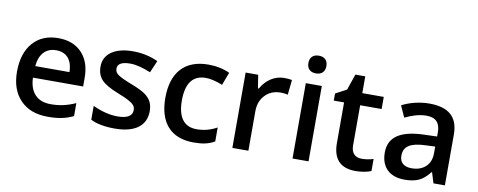

<svg xmlns="http://www.w3.org/2000/svg" viewBox="-64 -1046 3370 1355"><g transform="rotate(10 1620.5 -368.5)"><path d="M317.9 9.8C391.6 9.8 444.8 0 501 -26.9V-120.1C438 -92.3 387.2 -81.1 323.2 -81.1C226.1 -81.1 171.4 -139.2 168 -244.1H527.8V-306.2C527.8 -381.8 507.3 -441.4 465.8 -484.9C424.3 -528.3 368.2 -549.8 296.9 -549.8C220.2 -549.8 159.7 -524.4 115.7 -474.1C71.8 -423.8 49.8 -354.5 49.8 -266.1C49.8 -180.2 73.7 -112.8 121.1 -64C168.5 -14.6 233.9 9.8 317.9 9.8ZM296.9 -462.9C369.6 -462.9 413.6 -416.5 415 -327.1H169.9C178.2 -415.5 224.1 -462.9 296.9 -462.9Z M1021 -153.8C1021 -179.7 1016.1 -202.1 1006.3 -221.2C996.6 -239.7 981.4 -256.3 961.4 -270.5C941.4 -284.7 908.7 -300.8 864.3 -317.9C811 -338.4 776.9 -354.5 761.2 -366.2C745.1 -377.9 737.3 -392.1 737.3 -409.2C737.3 -443.8 767.6 -460.9 828.1 -460.9C867.7 -460.9 917 -448.7 975.1 -424.8L1012.2 -511.2C955.6 -537.1 895.5 -549.8 832 -549.8C768.1 -549.8 717.3 -537.1 680.2 -511.7C642.6 -485.8 624 -450.2 624 -403.8C624 -365.2 635.3 -334 657.2 -310.1C679.2 -286.1 721.2 -261.7 783.2 -237.8C814.9 -225.6 839.8 -214.4 857.9 -204.6C893.6 -185.1 908.2 -169.4 908.2 -142.1C908.2 -99.6 873 -78.1 802.2 -78.1C747.6 -78.1 688.5 -92.8 625 -122.1V-22.9C668.5 -1 726.6 9.8 798.3 9.8C941.4 9.8 1021 -48.3 1021 -153.8Z M1362.8 9.8C1429.2 9.8 1472.2 0 1513.2 -23.9V-124C1467.8 -98.6 1419.4 -85.9 1368.2 -85.9C1278.3 -85.9 1231 -147 1231 -268.1C1231 -392.1 1277.8 -454.1 1371.1 -454.1C1402.8 -454.1 1442.9 -444.8 1491.2 -425.8L1525.9 -518.1C1480.5 -539.1 1429.2 -549.8 1372.1 -549.8C1204.1 -549.8 1112.8 -448.7 1112.8 -267.1C1112.8 -88.9 1199.2 9.8 1362.8 9.8Z M1914.1 -549.8C1847.7 -549.8 1786.6 -509.3 1751 -444.8H1745.1L1730 -540H1640.1V0H1754.9V-282.2C1754.9 -330.1 1769 -369.1 1797.9 -398.9C1826.2 -428.7 1863.3 -443.8 1909.2 -443.8C1926.8 -443.8 1943.8 -441.9 1960 -438L1971.2 -544.9C1956.1 -548.3 1937 -549.8 1914.1 -549.8Z M2186 -540H2071.3V0H2186ZM2064.5 -683.1C2064.5 -644 2087.9 -620.1 2129.4 -620.1C2169.9 -620.1 2193.4 -644 2193.4 -683.1C2193.4 -724.1 2169.9 -747.1 2129.4 -747.1C2087.9 -747.1 2064.5 -724.1 2064.5 -683.1Z M2551.3 -83C2506.3 -83 2476.1 -108.9 2476.1 -164.1V-453.1H2629.9V-540H2476.1V-660.2H2405.3L2366.2 -545.9L2287.1 -503.9V-453.1H2360.8V-162.1C2360.8 -47.4 2415 9.8 2523.9 9.8C2566.9 9.8 2609.9 1.5 2635.3 -9.8V-96.2C2607.4 -87.4 2579.1 -83 2551.3 -83Z M3163.1 0V-363.8C3163.1 -492.2 3092.3 -549.8 2955.1 -549.8C2924.3 -549.8 2891.1 -545.9 2856.4 -538.1C2821.8 -529.8 2789.6 -518.1 2760.3 -502.9L2797.4 -420.9C2844.2 -442.9 2895 -461.9 2950.2 -461.9C3018.1 -461.9 3049.3 -427.7 3049.3 -358.9V-330.1L2956.1 -327.1C2786.6 -321.8 2705.1 -266.1 2705.1 -154.8C2705.1 -49.8 2768.1 9.8 2874 9.8C2915.5 9.8 2949.2 3.9 2975.6 -8.3C3002 -20 3028.3 -42.5 3054.2 -75.2H3058.1L3081.1 0ZM2910.2 -78.1C2853 -78.1 2824.2 -105.5 2824.2 -153.8C2824.2 -220.2 2871.1 -251 2979 -254.9L3048.3 -257.8V-210.9C3048.3 -168.9 3035.6 -136.2 3010.7 -113.3C2985.4 -89.8 2951.7 -78.1 2910.2 -78.1Z"/></g></svg>

Font: Samim Medium
Style: Regular
Weight: 500
Foundry: DejaVu fonts team - Redesigned by Saber Rastikerdar
Version: Version 4.0.5